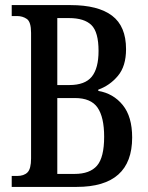

<svg xmlns="http://www.w3.org/2000/svg" viewBox="-20 -734 580 754"><path d="M26 0V-43H47Q74 -43 88 -57Q102 -71 102 -112V-605Q102 -648 85.5 -659.5Q69 -671 47 -671H26V-714H257Q365 -714 420 -672.5Q475 -631 475 -541Q475 -474 443 -436Q411 -398 366 -382V-377Q425 -367 462 -321.5Q499 -276 499 -194Q499 0 281 0ZM252 -400Q314 -400 340.5 -433Q367 -466 367 -534Q367 -608 339 -635.5Q311 -663 251 -663H205V-400ZM273 -51Q333 -51 361 -83.5Q389 -116 389 -197Q389 -274 363 -311.5Q337 -349 274 -349H205V-51Z"/></svg>

Font: Noto Serif Myanmar ExtraCondensed Medium
Style: Regular
Weight: 500
Width: 2
Designer: Ben Mitchell and the Monotype Design Team
Foundry: Monotype Imaging Inc.
Version: Version 2.106; ttfautohint (v1.8.4.7-5d5b)